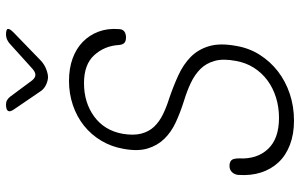

<svg xmlns="http://www.w3.org/2000/svg" viewBox="-200 -790 1000 640"><g transform="rotate(-90 300.0 -470.0)"><path d="M470 -574Q467 -622 436 -656Q405 -690 343 -690Q278 -690 231.5 -656Q185 -622 174 -561Q168 -525 174.5 -499.5Q181 -474 197.5 -456.5Q214 -439 238.5 -427Q263 -415 292 -406Q333 -392 369 -375.5Q405 -359 430 -334.5Q455 -310 466 -273.5Q477 -237 467 -183Q460 -140 437.5 -104.5Q415 -69 382 -43.5Q349 -18 307 -4Q265 10 218 10Q173 10 137.5 -3.5Q102 -17 79 -41.5Q56 -66 45 -100Q34 -134 37 -176Q38 -188 46 -196.5Q54 -205 67 -205Q79 -205 85.5 -199Q92 -193 92 -173Q89 -113 123.5 -76.5Q158 -40 227 -40Q263 -40 295 -50Q327 -60 352 -78.5Q377 -97 394 -123.5Q411 -150 417 -184Q425 -226 417 -254.5Q409 -283 390 -302Q371 -321 343.5 -334Q316 -347 283 -357Q245 -369 212.5 -384Q180 -399 157.5 -422Q135 -445 125 -478Q115 -511 124 -559Q131 -599 151 -632.5Q171 -666 201 -690Q231 -714 269.5 -727Q308 -740 350 -740Q392 -740 425 -728Q458 -716 480.5 -694Q503 -672 514.5 -641.5Q526 -611 523 -574Q523 -562 515.5 -556Q508 -550 495 -550Q483 -550 477 -555.5Q471 -561 470 -574ZM272 -950Q280 -950 286 -946.5Q292 -943 297 -937L352 -863Q361 -852 370.5 -852Q380 -852 392 -863L475 -938Q482 -944 489.5 -947Q497 -950 505 -950Q522 -950 523.5 -944Q525 -938 512 -925L417 -833Q405 -822 389.5 -816Q374 -810 363 -810Q352 -810 338.5 -816Q325 -822 317 -833L255 -924Q246 -937 250.5 -943.5Q255 -950 272 -950Z"/></g></svg>

Font: Maple Mono Thin
Style: Italic
Weight: 250
Italic angle: -10°
Monospace: yes
Designer: subframe7536
Version: Version 7.000